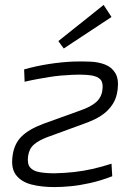

<svg xmlns="http://www.w3.org/2000/svg" viewBox="-20 -747 554 780"><path d="M280 -497Q314 -498 347.5 -496.5Q381 -495 407.5 -484.5Q434 -474 448.5 -450Q463 -426 458 -384Q454 -349 438.5 -325Q423 -301 402.5 -285.5Q382 -270 361 -260.5Q340 -251 323 -245L170 -189Q136 -176 117 -159Q98 -142 94 -112Q90 -81 102.5 -66.5Q115 -52 141 -47.5Q167 -43 202 -43Q243 -44 280 -48Q317 -52 355 -60.5Q393 -69 433 -82L436 -31Q389 -13 346.5 -3.5Q304 6 267.5 9.5Q231 13 201 13Q148 13 107.5 2.5Q67 -8 45.5 -35.5Q24 -63 31 -113Q37 -162 67 -192Q97 -222 156 -244L303 -297Q350 -313 371.5 -333Q393 -353 396 -382Q400 -410 388.5 -423.5Q377 -437 348.5 -441Q320 -445 273 -443Q249 -442 227 -440Q205 -438 183 -434.5Q161 -431 136 -426.5Q111 -422 80 -415L78 -465Q127 -479 179 -487Q231 -495 280 -497ZM401 -727 433 -678 239 -550 217 -580Z"/></svg>

Font: Exo 2 Light
Style: Italic
Weight: 300
Italic angle: -8°
Designer: Natanael Gama
Foundry: Natanael Gama
Version: Version 2.010